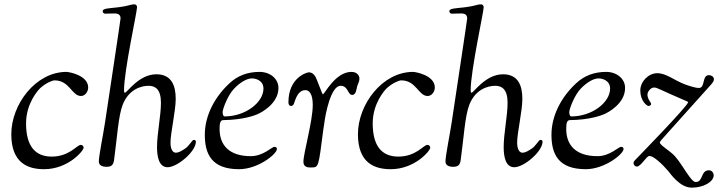

<svg xmlns="http://www.w3.org/2000/svg" viewBox="-20 -767 3326 884"><path d="M32 -149C32 -15 110 12 183 12C294 12 365 -73 365 -87C365 -93 360 -100 352 -100C334 -100 300 -46 218 -46C140 -46 100 -97 100 -199C100 -290 154 -351 166 -362C193 -386 222 -397 231 -397C301 -397 310 -325 353 -325C371 -325 386 -344 386 -364C386 -421 296 -436 286 -436C144 -436 32 -286 32 -149Z M435 -23C435 -3 457 1 468 1C489 1 501 -3 505 -29C519 -131 525 -235 545 -285C572 -354 628 -372 664 -372C694 -372 721 -357 721 -294C721 -234 703 -152 703 -90C703 -47 711 3 752 3C796 3 882 -69 882 -115C882 -120 878 -123 872 -123C864 -123 852 -95 831 -82C818 -74 805 -64 789 -64C774 -64 765 -83 765 -110C765 -156 789 -255 789 -312C789 -374 769 -425 700 -425C619 -425 565 -340 555 -340C552 -340 551 -345 551 -351C551 -442 611 -712 611 -734C611 -741 606 -747 599 -747C577 -747 573 -737 491 -730C457 -727 453 -721 453 -716C453 -706 460 -704 466 -704C474 -704 486 -705 507 -705C525 -705 535 -699 535 -682C535 -675 475 -280 464 -206C456 -151 435 -50 435 -23Z M923 -147C923 -58 954 12 1081 12C1168 12 1255 -58 1255 -81C1255 -87 1251 -91 1243 -91C1232 -91 1192 -48 1135 -48C1036 -48 991 -98 991 -173C991 -199 994 -214 1008 -214C1102 -215 1156 -237 1165 -241C1184 -249 1262 -290 1262 -362C1262 -406 1222 -436 1175 -436C1119 -436 1073 -418 1036 -383C967 -319 923 -233 923 -147ZM1005 -251C1005 -264 1028 -328 1058 -359C1084 -386 1115 -406 1140 -406C1157 -406 1193 -397 1193 -359C1193 -296 1111 -231 1014 -231C1007 -231 1005 -244 1005 -251Z M1308 -296C1308 -282 1316 -279 1320 -279C1325 -279 1328 -282 1331 -285C1337 -292 1345 -352 1386 -352C1404 -352 1420 -334 1420 -284C1420 -209 1377 -62 1377 -22C1377 2 1397 4 1407 4H1412C1448 4 1446 4 1468 -166L1473 -199C1478 -241 1503 -372 1548 -372C1584 -372 1580 -330 1602 -330C1620 -330 1622 -361 1624 -368C1627 -379 1635 -392 1635 -405C1635 -419 1624 -436 1598 -436C1524 -436 1474 -333 1467 -333C1465 -333 1464 -334 1439 -399C1433 -415 1423 -434 1402 -434C1393 -434 1308 -410 1308 -296Z M1628 -149C1628 -15 1706 12 1779 12C1890 12 1961 -73 1961 -87C1961 -93 1956 -100 1948 -100C1930 -100 1896 -46 1814 -46C1736 -46 1696 -97 1696 -199C1696 -290 1750 -351 1762 -362C1789 -386 1818 -397 1827 -397C1897 -397 1906 -325 1949 -325C1967 -325 1982 -344 1982 -364C1982 -421 1892 -436 1882 -436C1740 -436 1628 -286 1628 -149Z M2031 -23C2031 -3 2053 1 2064 1C2085 1 2097 -3 2101 -29C2115 -131 2121 -235 2141 -285C2168 -354 2224 -372 2260 -372C2290 -372 2317 -357 2317 -294C2317 -234 2299 -152 2299 -90C2299 -47 2307 3 2348 3C2392 3 2478 -69 2478 -115C2478 -120 2474 -123 2468 -123C2460 -123 2448 -95 2427 -82C2414 -74 2401 -64 2385 -64C2370 -64 2361 -83 2361 -110C2361 -156 2385 -255 2385 -312C2385 -374 2365 -425 2296 -425C2215 -425 2161 -340 2151 -340C2148 -340 2147 -345 2147 -351C2147 -442 2207 -712 2207 -734C2207 -741 2202 -747 2195 -747C2173 -747 2169 -737 2087 -730C2053 -727 2049 -721 2049 -716C2049 -706 2056 -704 2062 -704C2070 -704 2082 -705 2103 -705C2121 -705 2131 -699 2131 -682C2131 -675 2071 -280 2060 -206C2052 -151 2031 -50 2031 -23Z M2519 -147C2519 -58 2550 12 2677 12C2764 12 2851 -58 2851 -81C2851 -87 2847 -91 2839 -91C2828 -91 2788 -48 2731 -48C2632 -48 2587 -98 2587 -173C2587 -199 2590 -214 2604 -214C2698 -215 2752 -237 2761 -241C2780 -249 2858 -290 2858 -362C2858 -406 2818 -436 2771 -436C2715 -436 2669 -418 2632 -383C2563 -319 2519 -233 2519 -147ZM2601 -251C2601 -264 2624 -328 2654 -359C2680 -386 2711 -406 2736 -406C2753 -406 2789 -397 2789 -359C2789 -296 2707 -231 2610 -231C2603 -231 2601 -244 2601 -251Z M2897 -16C2897 -7 2905 0 2912 0C2931 0 2956 -49 2970 -49C2989 -49 3027 -14 3058 22C3065 30 3109 97 3165 97C3221 97 3266 69 3266 40C3266 31 3259 17 3244 17C3205 17 3219 71 3183 71C3161 71 3125 -5 3089 -46C3067 -72 3018 -98 3018 -111C3018 -115 3024 -122 3053 -154L3246 -369C3254 -378 3267 -390 3267 -402C3267 -414 3255 -421 3244 -421C3211 -421 3228 -362 3198 -362C3185 -362 3166 -367 3135 -378C3084 -397 3048 -430 3006 -430C2966 -430 2928 -392 2928 -350C2928 -303 2958 -279 2966 -279C2972 -279 2978 -284 2978 -288C2978 -296 2961 -309 2961 -332C2961 -345 2976 -364 2991 -364C3008 -364 3012 -356 3144 -300C3147 -299 3148 -297 3148 -296C3148 -280 2906 -32 2906 -32C2899 -25 2897 -21 2897 -16Z"/></svg>

Font: OFL Sorts Mill Goudy
Style: Italic
Weight: 500
Italic angle: -6°
Version: Version 003.000